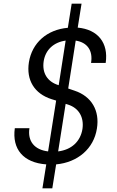

<svg xmlns="http://www.w3.org/2000/svg" viewBox="-20 -890 640 1050"><path d="M212 140H266L287 9C405 -2 493 -77 510 -187C526 -285 481 -363 388 -394L353 -406L394 -668C458 -658 489 -613 478 -546H558C574 -656 515 -729 405 -739L426 -870H372L351 -738C237 -728 155 -656 138 -549C123 -452 168 -378 261 -348L287 -340L243 -62C168 -71 130 -118 141 -189H61C45 -74 108 0 233 9ZM219 -556C229 -618 274 -659 339 -668L301 -424C238 -443 209 -492 219 -556ZM298 -62 339 -322 352 -318C412 -299 440 -248 431 -185C420 -116 371 -71 298 -62Z"/></svg>

Font: JetBrains Mono Light
Style: Italic
Weight: 336
Italic angle: -9°
Monospace: yes
Designer: Philipp Nurullin, Konstantin Bulenkov
Foundry: JetBrains
Version: Version 2.305